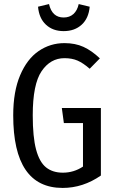

<svg xmlns="http://www.w3.org/2000/svg" viewBox="-20 -912 568 944"><path d="M471 -625 421 -574Q389 -602 361.5 -614Q334 -626 297 -626Q228 -626 184.5 -562Q141 -498 141 -345Q141 -238 157.5 -176.5Q174 -115 206.5 -89Q239 -63 289 -63Q343 -63 388 -93V-307H294L284 -381H476V-49Q388 12 288 12Q45 12 45 -345Q45 -462 79 -542Q113 -622 170 -661Q227 -700 297 -700Q350 -700 390.5 -681.5Q431 -663 471 -625ZM167 -879 221 -892Q236 -826 293 -826Q322 -826 341 -843Q360 -860 367 -892L421 -879Q416 -822 381.5 -790.5Q347 -759 293 -759Q240 -759 206 -790.5Q172 -822 167 -879Z"/></svg>

Font: Fira Sans Extra Condensed
Style: Regular
Weight: 400
Width: 1
Designer: Carrois Corporate & Edenspiekermann AG
Foundry: Carrois Corporate GbR & Edenspiekermann AG
Version: Version 4.203